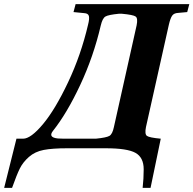

<svg xmlns="http://www.w3.org/2000/svg" viewBox="-53 -712 929 922"><path d="M-33 190 26 -46H58Q95 -46 153.5 -116Q212 -186 274 -317Q336 -448 370 -594Q377 -621 374 -634.5Q371 -648 351 -649L300 -654L310 -692H856L846 -654L802 -650Q782 -649 773.5 -636.5Q765 -624 758 -594L648 -102Q641 -68 652.5 -59.5Q664 -51 719 -46L670 190H632Q637 146 637 101Q637 44 597.5 22Q558 0 455 0H269Q199 0 157 8Q115 16 86 41.5Q57 67 42 97.5Q27 128 5 190ZM201 -83Q177 -52 225 -47Q237 -46 254 -46H407Q458 -51 472.5 -59.5Q487 -68 494 -102L603 -590Q610 -624 598.5 -632.5Q587 -641 532 -646H518Q467 -641 453 -632.5Q439 -624 431 -590Q396 -440 332 -303.5Q268 -167 201 -83Z"/></svg>

Font: Lingua Franca
Style: Bold Italic
Weight: 700
Italic angle: -13°
Version: Version 1.19